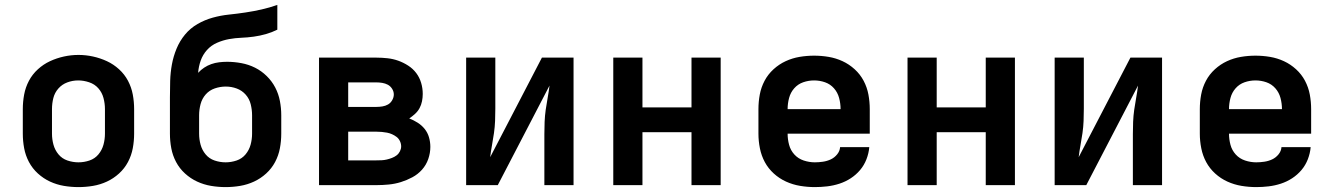

<svg xmlns="http://www.w3.org/2000/svg" viewBox="-20 -755 5440 783"><path d="M300 8Q270 8 240.5 3Q211 -2 184 -14.5Q157 -27 134.5 -47.5Q112 -68 98 -94.5Q84 -121 78.5 -150.5Q73 -180 73 -210V-310Q73 -340 78.5 -369.5Q84 -399 98 -425.5Q112 -452 134.5 -472.5Q157 -493 184 -505.5Q211 -518 240.5 -524.5Q270 -531 300 -531Q330 -531 359.5 -524.5Q389 -518 416 -505.5Q443 -493 465.5 -472.5Q488 -452 502 -425.5Q516 -399 521.5 -369.5Q527 -340 527 -310V-210Q527 -180 521.5 -150.5Q516 -121 502 -94.5Q488 -68 465.5 -47.5Q443 -27 416 -14.5Q389 -2 359.5 3Q330 8 300 8ZM300 -93Q323 -93 345 -100.5Q367 -108 381.5 -125.5Q396 -143 402 -165Q408 -187 408 -210V-310Q408 -333 402 -355.5Q396 -378 381 -395Q366 -412 343.5 -419.5Q321 -427 299 -427Q276 -427 254.5 -419Q233 -411 218 -394Q203 -377 197.5 -355Q192 -333 192 -310V-210Q192 -187 198 -165Q204 -143 218.5 -125.5Q233 -108 255 -100.5Q277 -93 300 -93Z M900 8Q870 8 840.5 3Q811 -2 784 -14.5Q757 -27 734.5 -47.5Q712 -68 698 -94.5Q684 -121 678.5 -150.5Q673 -180 673 -210V-285Q673 -303 673 -321.5Q673 -340 673 -358Q673 -392 674 -425.5Q675 -459 681 -492Q687 -525 700 -556.5Q713 -588 734.5 -614Q756 -640 785.5 -657Q815 -674 847.5 -683Q880 -692 913.5 -695.5Q947 -699 980.5 -704Q1014 -709 1047 -716.5Q1080 -724 1111 -735V-634Q1089 -623 1064.5 -616Q1040 -609 1014.5 -605.5Q989 -602 964 -601Q939 -600 914 -595.5Q889 -591 865 -580.5Q841 -570 824 -551Q807 -532 798.5 -508Q790 -484 788 -458Q799 -470 812.5 -479Q826 -488 841.5 -493.5Q857 -499 873.5 -501Q890 -503 906 -503Q935 -503 964.5 -497.5Q994 -492 1020 -479Q1046 -466 1067.5 -445Q1089 -424 1102.5 -398Q1116 -372 1121.5 -343Q1127 -314 1127 -285V-210Q1127 -180 1121.5 -150.5Q1116 -121 1102 -94.5Q1088 -68 1065.5 -47.5Q1043 -27 1016 -14.5Q989 -2 959.5 3Q930 8 900 8ZM900 -93Q923 -93 945 -100.5Q967 -108 981.5 -125.5Q996 -143 1002 -165Q1008 -187 1008 -210V-285Q1008 -307 1002.5 -329.5Q997 -352 982 -369Q967 -386 945.5 -394Q924 -402 901 -402Q901 -402 901 -402Q901 -402 901 -402Q878 -402 856 -394.5Q834 -387 819 -370Q804 -353 798 -330.5Q792 -308 792 -285V-210Q792 -187 798 -165Q804 -143 818.5 -125.5Q833 -108 855 -100.5Q877 -93 900 -93Z M1281 0V-520H1515Q1537 -520 1560 -517.5Q1583 -515 1604 -507.5Q1625 -500 1644.5 -487.5Q1664 -475 1677.5 -457Q1691 -439 1697.5 -417Q1704 -395 1704 -372Q1704 -357 1701 -342Q1698 -327 1691 -314Q1684 -301 1672.5 -290.5Q1661 -280 1649 -272Q1667 -265 1683.5 -254.5Q1700 -244 1712 -229Q1724 -214 1729.5 -195Q1735 -176 1735 -156Q1735 -131 1726.5 -106.5Q1718 -82 1701 -63Q1684 -44 1661.5 -32Q1639 -20 1615 -12.5Q1591 -5 1565.5 -2.5Q1540 0 1515 0ZM1400 -319H1515Q1527 -319 1539.5 -321Q1552 -323 1562.5 -329Q1573 -335 1579.5 -346.5Q1586 -358 1586 -370Q1586 -370 1586 -370Q1586 -370 1586 -370Q1586 -382 1579 -393Q1572 -404 1561.5 -409.5Q1551 -415 1539 -417Q1527 -419 1515 -419H1400ZM1515 -101Q1526 -101 1536.5 -101.5Q1547 -102 1557.5 -104.5Q1568 -107 1578.5 -111Q1589 -115 1597.5 -121.5Q1606 -128 1611 -138Q1616 -148 1616 -158Q1616 -169 1611 -179.5Q1606 -190 1597.5 -196.5Q1589 -203 1579 -207.5Q1569 -212 1558.5 -214Q1548 -216 1537 -217Q1526 -218 1515 -218H1400V-101Z M1881 0V-520H2000V-312Q2000 -287 1999 -262Q1998 -237 1994.5 -212.5Q1991 -188 1986.5 -163.5Q1982 -139 1979 -114L2190 -520H2319V0H2200V-208Q2200 -233 2201 -258Q2202 -283 2205.5 -307.5Q2209 -332 2213.5 -356.5Q2218 -381 2221 -406L2010 0Z M2481 0V-520H2600V-317H2800V-520H2919V0H2800V-216H2600V0Z M3303 8Q3273 8 3243 3Q3213 -2 3185.5 -14.5Q3158 -27 3135.5 -47.5Q3113 -68 3099 -94Q3085 -120 3079 -150Q3073 -180 3073 -210V-310Q3073 -340 3078.5 -369.5Q3084 -399 3098 -425.5Q3112 -452 3134.5 -472.5Q3157 -493 3184 -505.5Q3211 -518 3240.5 -523Q3270 -528 3300 -528Q3330 -528 3359.5 -523Q3389 -518 3416 -505.5Q3443 -493 3465.5 -472.5Q3488 -452 3502 -425.5Q3516 -399 3521.5 -369.5Q3527 -340 3527 -310V-210H3192Q3192 -187 3198 -164.5Q3204 -142 3219.5 -125Q3235 -108 3257.5 -100.5Q3280 -93 3303 -93Q3319 -93 3336 -95.5Q3353 -98 3368 -105Q3383 -112 3394 -125.5Q3405 -139 3406 -155H3525Q3523 -130 3513.5 -105.5Q3504 -81 3487.5 -61.5Q3471 -42 3449.5 -28Q3428 -14 3403.5 -6Q3379 2 3353.5 5Q3328 8 3303 8ZM3192 -310H3408Q3408 -333 3402 -355.5Q3396 -378 3381 -395Q3366 -412 3344.5 -419.5Q3323 -427 3300 -427Q3277 -427 3255.5 -419.5Q3234 -412 3219 -395Q3204 -378 3198 -355.5Q3192 -333 3192 -310Z M3681 0V-520H3800V-317H4000V-520H4119V0H4000V-216H3800V0Z M4281 0V-520H4400V-312Q4400 -287 4399 -262Q4398 -237 4394.5 -212.5Q4391 -188 4386.5 -163.5Q4382 -139 4379 -114L4590 -520H4719V0H4600V-208Q4600 -233 4601 -258Q4602 -283 4605.5 -307.5Q4609 -332 4613.5 -356.5Q4618 -381 4621 -406L4410 0Z M5103 8Q5073 8 5043 3Q5013 -2 4985.5 -14.5Q4958 -27 4935.5 -47.5Q4913 -68 4899 -94Q4885 -120 4879 -150Q4873 -180 4873 -210V-310Q4873 -340 4878.5 -369.5Q4884 -399 4898 -425.5Q4912 -452 4934.5 -472.5Q4957 -493 4984 -505.5Q5011 -518 5040.5 -523Q5070 -528 5100 -528Q5130 -528 5159.5 -523Q5189 -518 5216 -505.5Q5243 -493 5265.5 -472.5Q5288 -452 5302 -425.5Q5316 -399 5321.5 -369.5Q5327 -340 5327 -310V-210H4992Q4992 -187 4998 -164.5Q5004 -142 5019.5 -125Q5035 -108 5057.5 -100.5Q5080 -93 5103 -93Q5119 -93 5136 -95.5Q5153 -98 5168 -105Q5183 -112 5194 -125.5Q5205 -139 5206 -155H5325Q5323 -130 5313.5 -105.5Q5304 -81 5287.5 -61.5Q5271 -42 5249.5 -28Q5228 -14 5203.5 -6Q5179 2 5153.5 5Q5128 8 5103 8ZM4992 -310H5208Q5208 -333 5202 -355.5Q5196 -378 5181 -395Q5166 -412 5144.5 -419.5Q5123 -427 5100 -427Q5077 -427 5055.5 -419.5Q5034 -412 5019 -395Q5004 -378 4998 -355.5Q4992 -333 4992 -310Z"/></svg>

Font: Iosevka Custom Extended
Style: Bold
Weight: 700
Width: 7
Monospace: yes
Designer: Belleve Invis
Foundry: Belleve Invis
Version: Version 11.2.4; ttfautohint (v1.8.4)